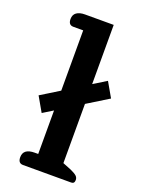

<svg xmlns="http://www.w3.org/2000/svg" viewBox="-136 -774 623 838"><g transform="rotate(20 175.0 -355.0)"><path d="M57 -28Q57 -68 110 -68H126V-270L79 -241L40 -309L126 -362V-642H80Q57 -642 57 -670Q57 -690 71 -700Q85 -710 110 -710H243V-435L303 -472L342 -404L243 -343V-68L283 -52Q303 -43 311 -35.5Q319 -28 319 -17Q319 0 304 0H80Q57 0 57 -28Z"/></g></svg>

Font: Maitree SemiBold
Style: Regular
Weight: 600
Designer: CadsonDemak Team
Foundry: CadsonDemak
Version: Version 1.001